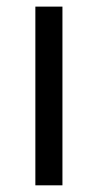

<svg xmlns="http://www.w3.org/2000/svg" viewBox="-20 -555 293 575"><path d="M167 -535.2H85.9V0H167Z"/></svg>

Font: Open Sans
Style: Regular
Weight: 400
Foundry: Ascender Corporation
Version: Version 1.100;PS 001.100;hotconv 1.0.88;makeotf.lib2.5.64775